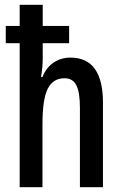

<svg xmlns="http://www.w3.org/2000/svg" viewBox="-20 -780 509 800"><path d="M158 -760V-672H268V-600H158V-536Q158 -501 151 -459H157Q172 -498 203 -519Q234 -540 273 -540Q342 -540 375.5 -492.5Q409 -445 409 -353V0H313V-331Q313 -396 298 -425Q283 -454 249 -454Q201 -454 179 -410.5Q157 -367 157 -264V0H62V-600H4V-672H62V-760Z"/></svg>

Font: Noto Sans Khmer UI ExtraCondensed Medium
Style: Regular
Weight: 500
Width: 2
Designer: Danh Hong and the Monotype Design Team
Foundry: Monotype Imaging Inc.
Version: Version 2.002; ttfautohint (v1.8.4.7-5d5b)